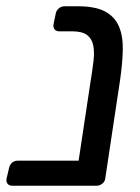

<svg xmlns="http://www.w3.org/2000/svg" viewBox="-20 -593 447 613"><path d="M1 -23 9 -57Q11 -67 18.5 -73.5Q26 -80 36 -80H231L269 -332Q275 -368 278.5 -398Q282 -428 277.5 -449Q273 -470 257.5 -481.5Q242 -493 210 -493H169Q159 -493 154 -499.5Q149 -506 151 -516L158 -550Q160 -560 168 -566.5Q176 -573 186 -573H228Q285 -573 316 -556Q347 -539 360 -508Q373 -477 372 -433Q371 -389 363 -335L316 -23Q315 -13 306.5 -6.5Q298 0 288 0H19Q9 0 4 -6.5Q-1 -13 1 -23Z"/></svg>

Font: SVN-Rubik
Style: Italic
Weight: 400
Italic angle: -12°
Designer: Hubert and Fischer
Foundry: Hubert & Fischer
Version: Version 2.101; ttfautohint (v1.8.3)